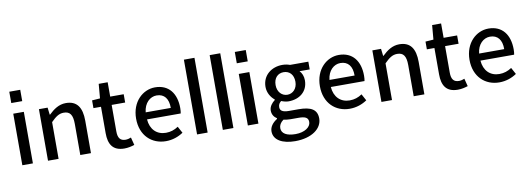

<svg xmlns="http://www.w3.org/2000/svg" viewBox="-73 -1276 5520 2003"><g transform="rotate(-10 2687.5 -274.5)"><path d="M188 -661V-781H72V-661ZM73 -548V-2H185V-548Z M437 -548H345V-2H457V-391C507 -441 542 -467 593 -467C658 -467 687 -429 687 -332V-2H800V-346C800 -486 749 -562 632 -562C557 -562 501 -521 450 -472H446Z M1153 11C1193 11 1229 2 1260 -8L1239 -90C1223 -83 1200 -77 1181 -77C1124 -77 1100 -110 1100 -179V-460H1243V-548H1100V-700H1005L992 -548L907 -542V-460H987V-180C987 -65 1029 11 1153 11Z M1593 11C1664 11 1727 -12 1777 -46L1739 -116C1699 -89 1657 -75 1608 -75C1511 -75 1445 -140 1437 -247H1794C1797 -262 1799 -280 1799 -303C1799 -458 1722 -562 1576 -562C1447 -562 1326 -453 1326 -274C1326 -94 1444 11 1593 11ZM1702 -322H1436C1446 -420 1509 -476 1578 -476C1659 -476 1703 -420 1702 -322Z M2036 -794H1924V-2H2036Z M2309 -794H2197V-2H2309Z M2577 -661V-781H2461V-661ZM2462 -548V-2H2574V-548Z M2921 245C3098 245 3208 161 3208 55C3208 -40 3144 -77 3011 -77H2910C2839 -77 2817 -99 2817 -133C2817 -161 2829 -177 2848 -193C2876 -182 2902 -176 2925 -176C3040 -176 3130 -244 3130 -363C3130 -407 3114 -443 3091 -466H3199V-548H3005C2984 -556 2956 -562 2925 -562C2811 -562 2713 -489 2713 -366C2713 -302 2748 -250 2785 -221V-215C2754 -192 2724 -156 2724 -114C2724 -70 2746 -42 2774 -24V-17C2723 15 2694 56 2694 102C2694 196 2789 245 2921 245ZM2925 -246C2868 -246 2820 -292 2820 -366C2820 -443 2865 -485 2925 -485C2985 -485 3030 -443 3030 -366C3030 -292 2982 -246 2925 -246ZM2938 173C2846 173 2790 143 2790 85C2790 56 2804 27 2838 3C2863 8 2887 11 2912 11H2995C3063 11 3099 24 3099 73C3099 127 3034 173 2938 173Z M3540 11C3611 11 3674 -12 3724 -46L3686 -116C3646 -89 3604 -75 3555 -75C3458 -75 3392 -140 3384 -247H3741C3744 -262 3746 -280 3746 -303C3746 -458 3669 -562 3523 -562C3394 -562 3273 -453 3273 -274C3273 -94 3391 11 3540 11ZM3649 -322H3383C3393 -420 3456 -476 3525 -476C3606 -476 3650 -420 3649 -322Z M3969 -548H3877V-2H3989V-391C4039 -441 4074 -467 4125 -467C4190 -467 4219 -429 4219 -332V-2H4332V-346C4332 -486 4281 -562 4164 -562C4089 -562 4033 -521 3982 -472H3978Z M4685 11C4725 11 4761 2 4792 -8L4771 -90C4755 -83 4732 -77 4713 -77C4656 -77 4632 -110 4632 -179V-460H4775V-548H4632V-700H4537L4524 -548L4439 -542V-460H4519V-180C4519 -65 4561 11 4685 11Z M5125 11C5196 11 5259 -12 5309 -46L5271 -116C5231 -89 5189 -75 5140 -75C5043 -75 4977 -140 4969 -247H5326C5329 -262 5331 -280 5331 -303C5331 -458 5254 -562 5108 -562C4979 -562 4858 -453 4858 -274C4858 -94 4976 11 5125 11ZM5234 -322H4968C4978 -420 5041 -476 5110 -476C5191 -476 5235 -420 5234 -322Z"/></g></svg>

Font: Bithumb Trading Sans Medium
Style: Regular
Weight: 500
Designer: Ham Hyungwon
Foundry: Bithumb
Version: Version 1.200;FEAKit 1.0